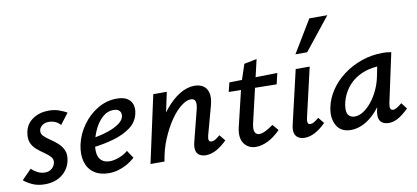

<svg xmlns="http://www.w3.org/2000/svg" viewBox="-70 -936 2550 1175"><g transform="rotate(-10 1204.5 -349.0)"><path d="M126 10Q82 10 49 -5.5Q16 -21 -3 -38L57 -99Q70 -85 92 -73Q114 -61 140 -61Q166 -61 182.5 -75.5Q199 -90 203 -109Q208 -131 194 -147Q180 -163 157 -178.5Q134 -194 112 -212.5Q90 -231 79 -257.5Q68 -284 76 -324Q86 -374 128 -402Q170 -430 226 -430Q262 -430 290 -420Q318 -410 339 -398L287 -330Q275 -345 256 -353.5Q237 -362 215 -362Q190 -362 174 -349.5Q158 -337 155 -321Q151 -301 165.5 -285.5Q180 -270 203.5 -254.5Q227 -239 249 -220Q271 -201 283.5 -173.5Q296 -146 287 -106Q276 -56 234 -23Q192 10 126 10Z M524 11Q470 11 433.5 -14Q397 -39 383.5 -85Q370 -131 383 -192Q397 -255 436 -309.5Q475 -364 530.5 -397Q586 -430 649 -430Q691 -430 714.5 -415Q738 -400 745.5 -374.5Q753 -349 746 -320Q735 -269 692 -237Q649 -205 587 -187Q525 -169 455 -161L459 -216Q515 -225 558.5 -239.5Q602 -254 629.5 -273.5Q657 -293 662 -315Q665 -324 663 -335.5Q661 -347 650.5 -356Q640 -365 618 -365Q581 -365 552.5 -340.5Q524 -316 504 -278Q484 -240 475 -198Q465 -157 468.5 -125.5Q472 -94 491 -77Q510 -60 543 -60Q567 -60 597.5 -70.5Q628 -81 656 -104L688 -56Q665 -35 638 -20Q611 -5 582.5 3Q554 11 524 11Z M1129 6Q1107 6 1090.5 -3Q1074 -12 1068.5 -32.5Q1063 -53 1071 -85L1122 -286Q1128 -312 1123 -329.5Q1118 -347 1094 -347Q1068 -347 1034 -320.5Q1000 -294 967.5 -246.5Q935 -199 908.5 -136Q882 -73 871 0H808Q832 -103 868 -182Q904 -261 948.5 -315Q993 -369 1039.5 -397Q1086 -425 1131 -425Q1163 -425 1185.5 -410.5Q1208 -396 1215.5 -365.5Q1223 -335 1210 -287L1162 -111Q1157 -93 1160 -82Q1163 -71 1177 -71Q1188 -71 1200 -78Q1212 -85 1230 -100L1260 -63Q1226 -29 1193 -11.5Q1160 6 1129 6ZM784 0 875 -418H959L870 0Z M1440 9Q1392 9 1366 -27Q1340 -63 1355 -128L1416 -383L1456 -504L1535 -520L1446 -138Q1437 -100 1445 -82.5Q1453 -65 1473 -65Q1489 -65 1511.5 -76Q1534 -87 1560 -106L1592 -69Q1554 -30 1514.5 -10.5Q1475 9 1440 9ZM1332 -351 1346 -408 1645 -414 1629 -346Z M1743 6Q1720 6 1703.5 -3.5Q1687 -13 1681 -33.5Q1675 -54 1683 -87L1760 -418H1847L1776 -111Q1772 -93 1774.5 -82Q1777 -71 1791 -71Q1802 -71 1814 -78Q1826 -85 1844 -100L1874 -63Q1840 -29 1807 -11.5Q1774 6 1743 6ZM1774 -507 1896 -709H2008L1847 -507Z M2030 8Q1967 8 1941 -38Q1915 -84 1928 -149Q1939 -204 1972 -253.5Q2005 -303 2055.5 -341Q2106 -379 2168.5 -401Q2231 -423 2301 -423Q2319 -423 2331 -421.5Q2343 -420 2354 -418L2288 -111Q2280 -69 2304 -69Q2315 -69 2329.5 -77.5Q2344 -86 2360 -100L2389 -62Q2353 -27 2323.5 -10.5Q2294 6 2265 6Q2243 6 2227 -3Q2211 -12 2205.5 -32Q2200 -52 2207 -85L2242 -243L2290 -277Q2275 -215 2248 -162.5Q2221 -110 2185.5 -71.5Q2150 -33 2110 -12.5Q2070 8 2030 8ZM2066 -69Q2093 -69 2120 -86.5Q2147 -104 2171 -133.5Q2195 -163 2213 -200.5Q2231 -238 2240 -278L2261 -381L2308 -344Q2300 -346 2291 -346.5Q2282 -347 2273 -347Q2222 -347 2179 -332.5Q2136 -318 2103.5 -292Q2071 -266 2049.5 -229.5Q2028 -193 2020 -149Q2013 -105 2027 -87Q2041 -69 2066 -69Z"/></g></svg>

Font: Ysabeau Office SemiBold
Style: Italic
Weight: 600
Italic angle: -12°
Designer: Christian Thalmann (Catharsis Fonts)
Version: Version 2.001;gftools[0.9.30]; featfreeze: tnum,lnum,ss02